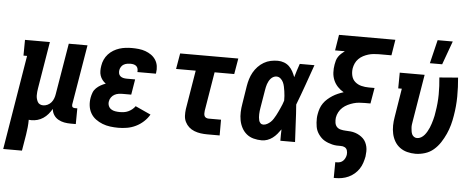

<svg xmlns="http://www.w3.org/2000/svg" viewBox="-88 -909 3147 1276"><g transform="rotate(5 1485.0 -271.0)"><path d="M-30 215 74 -415H50L51 -520H217L165 -206Q163 -195 162 -183Q161 -171 161 -159.5Q161 -148 164 -137Q167 -126 172 -116.5Q177 -107 187 -102Q197 -97 209 -97Q224 -97 238.5 -104Q253 -111 263 -123Q273 -135 278.5 -150Q284 -165 286 -179L343 -520H468L401 -119Q401 -114 401.5 -110Q402 -106 404.5 -103Q407 -100 411.5 -98.5Q416 -97 420 -97H437L436 8H402Q379 8 358 4Q337 0 318.5 -10.5Q300 -21 288.5 -39Q277 -57 275 -79Q264 -60 250 -43.5Q236 -27 218 -15Q200 -3 180 2.5Q160 8 140 8Q135 8 131 7.5Q127 7 122 7Q122 32 119.5 57Q117 82 113 107L95 215Z M720 8Q692 8 665 4.5Q638 1 613.5 -8.5Q589 -18 568 -33.5Q547 -49 534 -71.5Q521 -94 517.5 -121Q514 -148 519 -176Q522 -193 528.5 -210Q535 -227 548.5 -240Q562 -253 578 -262Q594 -271 611 -277Q598 -286 588 -299Q578 -312 573 -327Q568 -342 568 -359Q568 -376 571 -393Q574 -414 583 -434Q592 -454 607 -470.5Q622 -487 641 -498.5Q660 -510 680.5 -516.5Q701 -523 722 -525.5Q743 -528 764 -528Q787 -528 810 -525.5Q833 -523 854 -515.5Q875 -508 893 -495.5Q911 -483 923 -464.5Q935 -446 938.5 -423.5Q942 -401 938 -377L937 -372H813L814 -374Q815 -384 812.5 -394.5Q810 -405 802.5 -411.5Q795 -418 785 -420.5Q775 -423 764 -423Q753 -423 741 -421Q729 -419 718.5 -413Q708 -407 701.5 -396.5Q695 -386 693 -375Q691 -363 693.5 -352Q696 -341 704.5 -334Q713 -327 724 -324.5Q735 -322 747 -322H803L786 -219H730Q716 -219 702 -217Q688 -215 675 -208Q662 -201 653 -188.5Q644 -176 642 -162Q639 -146 644.5 -132Q650 -118 662 -110Q674 -102 689.5 -99.5Q705 -97 720 -97Q734 -97 748 -99Q762 -101 775.5 -107Q789 -113 801.5 -123Q814 -133 822 -145L925 -98Q910 -72 886.5 -50.5Q863 -29 835 -15.5Q807 -2 777.5 3Q748 8 720 8Z M1312 0Q1290 0 1268 -3Q1246 -6 1225.5 -14Q1205 -22 1189.5 -36Q1174 -50 1164.5 -69Q1155 -88 1154 -110Q1153 -132 1156 -155L1199 -415H1068L1086 -520H1474L1456 -415H1325L1282 -155Q1281 -146 1281 -137Q1281 -128 1284 -120.5Q1287 -113 1295 -109Q1303 -105 1312 -105H1395V0Z M1676 8Q1648 8 1621.5 1Q1595 -6 1575 -22.5Q1555 -39 1542.5 -62.5Q1530 -86 1525 -112.5Q1520 -139 1521 -167Q1522 -195 1527 -223L1546 -343Q1550 -367 1557 -390Q1564 -413 1576 -434.5Q1588 -456 1605.5 -474.5Q1623 -493 1644.5 -505.5Q1666 -518 1689.5 -523Q1713 -528 1737 -528Q1759 -528 1779 -520.5Q1799 -513 1813.5 -499Q1828 -485 1838 -466.5Q1848 -448 1855 -429Q1861 -451 1868.5 -474Q1876 -497 1884 -520H1982Q1958 -452 1934 -384Q1910 -316 1884 -249Q1889 -187 1891.5 -124.5Q1894 -62 1898 0H1800Q1800 -19 1800 -38Q1800 -57 1801 -76Q1790 -60 1777 -44.5Q1764 -29 1748 -17Q1732 -5 1713.5 1.5Q1695 8 1676 8ZM1677 -97Q1690 -97 1703 -104Q1716 -111 1726 -120.5Q1736 -130 1743.5 -142Q1751 -154 1758 -166.5Q1765 -179 1770.5 -191.5Q1776 -204 1782 -216.5Q1788 -229 1793 -242Q1798 -255 1802 -268Q1802 -284 1801 -299.5Q1800 -315 1797.5 -330.5Q1795 -346 1792 -361Q1789 -376 1782.5 -389.5Q1776 -403 1764.5 -413Q1753 -423 1737 -423Q1727 -423 1717 -418Q1707 -413 1699.5 -404.5Q1692 -396 1687 -386.5Q1682 -377 1678.5 -367Q1675 -357 1673 -347Q1671 -337 1669 -326L1649 -206Q1647 -196 1646 -185Q1645 -174 1644.5 -163.5Q1644 -153 1645 -142.5Q1646 -132 1648.5 -122Q1651 -112 1658.5 -104.5Q1666 -97 1677 -97Z M2175 215 2176 110H2188Q2199 110 2209.5 106.5Q2220 103 2228 95Q2236 87 2241 76.5Q2246 66 2248 55Q2250 40 2246 26Q2242 12 2230 5.5Q2218 -1 2203 -0.5Q2188 0 2173.5 -1Q2159 -2 2145 -5.5Q2131 -9 2118 -14Q2105 -19 2093 -26Q2081 -33 2071.5 -42.5Q2062 -52 2054 -63Q2046 -74 2040.5 -86.5Q2035 -99 2032.5 -113Q2030 -127 2029 -141.5Q2028 -156 2028.5 -170.5Q2029 -185 2032 -200Q2035 -218 2041.5 -236.5Q2048 -255 2059.5 -271.5Q2071 -288 2086.5 -301.5Q2102 -315 2118.5 -325.5Q2135 -336 2153.5 -344Q2172 -352 2191 -358Q2169 -370 2151 -389Q2133 -408 2123 -431.5Q2113 -455 2111.5 -482Q2110 -509 2115 -537Q2117 -550 2121 -563.5Q2125 -577 2133 -589Q2141 -601 2152.5 -611.5Q2164 -622 2175 -630H2110L2127 -735H2503L2486 -630H2401Q2384 -630 2366 -628Q2348 -626 2331.5 -621Q2315 -616 2298.5 -607.5Q2282 -599 2268.5 -585.5Q2255 -572 2247.5 -555.5Q2240 -539 2237 -522Q2233 -496 2239 -471.5Q2245 -447 2263 -431.5Q2281 -416 2305 -410Q2329 -404 2355 -404H2393L2375 -299H2337Q2318 -299 2299.5 -297.5Q2281 -296 2262 -290.5Q2243 -285 2224.5 -276Q2206 -267 2191 -253.5Q2176 -240 2166.5 -222Q2157 -204 2154 -185Q2152 -168 2154.5 -151.5Q2157 -135 2167 -124Q2177 -113 2193.5 -109Q2210 -105 2226.5 -104.5Q2243 -104 2259 -102.5Q2275 -101 2290.5 -96Q2306 -91 2319.5 -83Q2333 -75 2344 -64.5Q2355 -54 2362 -40Q2369 -26 2372.5 -10.5Q2376 5 2375.5 21.5Q2375 38 2373 55Q2369 76 2362 97.5Q2355 119 2342.5 138Q2330 157 2312 172.5Q2294 188 2273 197.5Q2252 207 2230.5 211Q2209 215 2188 215Z M2701 8Q2673 8 2646 1Q2619 -6 2597.5 -22Q2576 -38 2562.5 -61Q2549 -84 2543 -111Q2537 -138 2537.5 -166.5Q2538 -195 2543 -223L2574 -415H2550L2551 -520H2717L2665 -206Q2663 -195 2661.5 -183.5Q2660 -172 2661 -161Q2662 -150 2663.5 -139Q2665 -128 2669.5 -118.5Q2674 -109 2683 -103Q2692 -97 2703 -97Q2717 -97 2730 -104.5Q2743 -112 2752.5 -123.5Q2762 -135 2769 -147.5Q2776 -160 2782 -173.5Q2788 -187 2792 -200.5Q2796 -214 2800 -227.5Q2804 -241 2806.5 -254.5Q2809 -268 2811 -282Q2821 -340 2821.5 -397.5Q2822 -455 2816 -511L2940 -521Q2946 -459 2945.5 -395Q2945 -331 2934 -267Q2929 -235 2920.5 -204Q2912 -173 2898.5 -143Q2885 -113 2866.5 -84.5Q2848 -56 2822.5 -34Q2797 -12 2764.5 -2Q2732 8 2701 8ZM2745 -600 2783 -757H2884L2827 -600Z"/></g></svg>

Font: Iosevka Curly Slab Extrabold
Style: Italic
Weight: 800
Italic angle: -9°
Monospace: yes
Designer: Belleve Invis
Foundry: Belleve Invis
Version: Version 22.1.2; ttfautohint (v1.8.4)